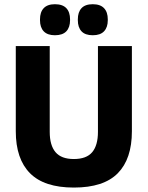

<svg xmlns="http://www.w3.org/2000/svg" viewBox="-20 -852 683 888"><path d="M321.5 15.5Q184.5 15.5 118.8 -50.8Q53 -117 53 -245V-639H210V-242Q210 -180 236.8 -148.2Q263.5 -116.5 321.5 -116.5Q380 -116.5 406.5 -148.2Q433 -180 433 -242V-639H590V-245Q590 -117 524.8 -50.8Q459.5 15.5 321.5 15.5ZM234 -689Q199.5 -689 182.2 -707.2Q165 -725.5 165 -758.5V-762.5Q165 -796 182.2 -814.2Q199.5 -832.5 234 -832.5Q269.5 -832.5 286.8 -814.2Q304 -796 304 -762.5V-758.5Q304 -725.5 286.8 -707.2Q269.5 -689 234 -689ZM409 -689Q374 -689 357 -707.2Q340 -725.5 340 -758.5V-762.5Q340 -796 357 -814.2Q374 -832.5 409 -832.5Q444 -832.5 461.2 -814.2Q478.5 -796 478.5 -762.5V-758.5Q478.5 -725.5 461.2 -707.2Q444 -689 409 -689Z"/></svg>

Font: Anek Telugu
Style: Bold
Weight: 700
Designer: Omkar Bhoir (Telugu), Yesha Goshar (Latin)
Foundry: Ek Type
Version: Version 1.003